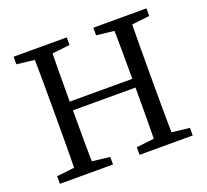

<svg xmlns="http://www.w3.org/2000/svg" viewBox="-116 -811 1023 951"><g transform="rotate(-20 395.0 -335.0)"><path d="M45 0H325V-40L195 -55H175L45 -40V0ZM137 0H233C230 -103 230 -207 230 -330V-360C230 -465 230 -569 233 -670H137C140 -567 140 -463 140 -360V-310C140 -205 140 -101 137 0ZM185 -320H605V-366H185V-320ZM465 0H745V-40L615 -55H595L465 -40V0ZM557 0H653C650 -103 650 -207 650 -310V-360C650 -465 650 -569 653 -670H557C560 -567 560 -463 560 -360V-330C560 -205 560 -101 557 0ZM45 -630 175 -615H195L325 -630V-670H45V-630ZM465 -630 595 -615H615L745 -630V-670H465V-630Z"/></g></svg>

Font: Source Serif Variable
Style: Regular
Weight: 389
Designer: Frank Grießhammer
Foundry: Adobe Systems Incorporated
Version: Version 3.001;hotconv 1.0.111;makeotfexe 2.5.65597